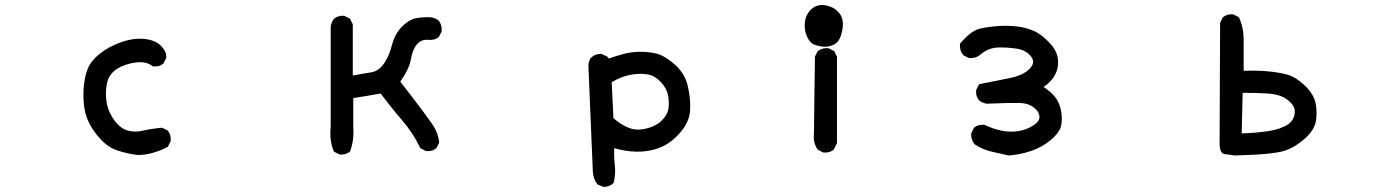

<svg xmlns="http://www.w3.org/2000/svg" viewBox="-20 -605 5540 764"><path d="M527.8 11.7Q490.2 7.8 446.8 -6.3Q402.8 -20.5 366.2 -67.4Q347.7 -90.3 336.2 -112.8Q324.7 -135.3 319.3 -156.7Q309.6 -199.7 312.5 -248.5Q315.4 -297.4 328.6 -330.1Q341.8 -363.8 378.4 -392.1Q396 -406.2 417 -417.5Q438 -428.7 461.9 -437Q509.8 -454.1 553.2 -450.2Q575.2 -448.2 592 -441.4Q608.9 -434.6 620.1 -422.9Q643.6 -399.9 641.6 -375.5V-374.5L641.1 -373.5L631.3 -354L630.9 -352.5L629.9 -352.1Q622.1 -345.2 612.1 -342.5Q602.1 -339.8 590.3 -340.8H588.4L587.4 -341.8Q561 -361.8 520 -356.4Q498.5 -353.5 480.5 -347.4Q462.4 -341.3 447.3 -332Q432.6 -322.8 423.1 -311Q413.6 -299.3 408.7 -285.2Q399.4 -256.3 402.3 -213.4Q405.3 -170.9 430.2 -133.3Q455.1 -95.7 485.4 -86.4Q516.6 -77.1 548.3 -85Q565.4 -88.9 584 -91.8Q602.5 -94.7 623.5 -96.7H625L626.5 -96.2L646 -86.4L647.5 -85.9L647.9 -85Q661.1 -69.3 659.2 -44.4V-43.5L658.7 -42.5L648.9 -22.9L647.9 -21L646.5 -20Q620.6 -6.3 590.3 2.4Q560.5 11.7 528.3 11.7Z M1330.6 9.3 1311 -0.5 1309.1 -1.5 1308.1 -3.4Q1290 -45.9 1295.9 -101.1V-499V-499.5Q1298.3 -517.1 1309.1 -530.3L1309.6 -530.8Q1325.2 -543.9 1349.1 -542H1350.1L1351.1 -541.5L1370.6 -531.7L1372.6 -530.8L1373 -529.3L1373.5 -528.8L1383.3 -509.3L1383.8 -508.3V-506.8V-304.7Q1428.2 -312 1458 -317.4Q1487.8 -322.8 1507.8 -352.1Q1514.6 -361.8 1520.5 -373.3Q1526.4 -384.8 1531 -397.5Q1535.6 -410.2 1539.1 -424.3Q1544.9 -446.3 1554.4 -464.6Q1564 -482.9 1577.6 -497.1Q1605.5 -525.9 1634.3 -532.2Q1662.6 -538.1 1694.8 -536.1Q1712.4 -533.7 1725.6 -522.9L1726.1 -522.5L1726.6 -522Q1739.3 -504.9 1737.3 -481V-480L1736.8 -479L1727.1 -459.5L1726.6 -458L1725.6 -457.5Q1710 -444.3 1686 -446.3Q1657.7 -449.7 1640.1 -429.7Q1621.6 -408.7 1615.2 -370.1Q1608.4 -330.1 1572.8 -280.3Q1691.4 -127 1707 -100.1Q1723.6 -72.3 1727.5 -39.6V-38.1L1727.1 -36.6L1717.3 -17.1L1716.8 -15.6L1715.8 -15.1Q1708 -8.3 1698 -5.6Q1688 -2.9 1676.3 -3.9H1675.3L1674.3 -4.4L1654.8 -14.2L1652.8 -15.1L1651.9 -17.1Q1623 -76.7 1578.6 -128.4Q1534.7 -179.2 1494.6 -232.9Q1461.4 -227.5 1435.5 -222.7Q1410.6 -218.3 1385.7 -214.8V-98.6Q1389.6 -47.9 1373.5 -3.9L1373 -2.4L1372.1 -1.5Q1356.4 11.7 1332.5 9.8H1331.5Z M2379.4 138.2 2358.9 129.4 2357.4 128.9 2356.4 127.4Q2348.1 116.7 2343.8 103.8Q2339.4 90.8 2338.9 76.2Q2337.9 49.3 2321.3 -344.2V-344.7V-345.2Q2321.8 -353.5 2324.5 -361.3Q2327.1 -369.1 2332 -375.5L2332.5 -376H2333Q2339.8 -383.3 2349.6 -387Q2359.4 -390.6 2371.1 -390.6H2372.1L2373.5 -390.1L2394 -381.3L2395 -380.9L2396 -379.9L2402.3 -372.1Q2436.5 -383.8 2465.8 -391.6Q2497.6 -399.4 2531.5 -398.9Q2565.4 -398.4 2594.7 -391.1Q2605 -388.2 2616.2 -382.6Q2627.4 -377 2639.4 -368.7Q2651.4 -360.4 2664.6 -348.6Q2704.6 -314 2716.8 -263.2Q2728.5 -213.4 2726.1 -167Q2723.6 -119.6 2686 -76.7Q2648.9 -34.2 2604.5 -17.1Q2560.5 0 2511.2 -1.5Q2465.8 -2.9 2424.3 -15.6Q2422.4 16.6 2426.3 49.8Q2430.7 88.4 2421.9 121.6L2421.4 123L2419.9 124Q2413.1 131.3 2403.3 135Q2393.6 138.7 2381.8 138.7H2380.9ZM2606.4 -118.7Q2621.6 -132.8 2629.6 -146Q2637.7 -159.2 2639.6 -171.9Q2641.1 -180.7 2641.4 -189.5Q2641.6 -198.2 2640.9 -207.5Q2640.1 -216.8 2638.2 -226.1Q2633.3 -252.9 2609.9 -278.3Q2586.9 -303.2 2559.1 -308.6Q2551.8 -310.1 2543.9 -310.8Q2536.1 -311.5 2527.6 -311.3Q2519 -311 2509.8 -310.3Q2500.5 -309.6 2490.7 -307.6Q2452.6 -301.3 2414.1 -277.8L2420.9 -134.8Q2478.5 -85.9 2523.9 -89.4Q2570.8 -92.8 2606.4 -118.7Z M3255.4 1.5 3235.8 -8.3 3234.4 -9.3 3233.4 -10.3Q3214.8 -37.1 3218.8 -72.8L3222.7 -377.9V-379.4L3223.1 -380.4L3232.9 -399.9L3233.9 -401.4L3234.9 -402.3Q3252 -415 3275.9 -413.1H3276.9L3277.8 -412.6L3297.4 -402.8L3299.3 -401.9L3300.3 -399.9L3310.1 -380.4L3310.5 -379.4V-377.9V-37.1V-35.6L3310.1 -34.7L3298.3 -11.2L3297.9 -9.8L3296.9 -9.3Q3281.2 3.9 3257.3 2H3256.3ZM3259.3 -418.9Q3256.3 -419.4 3253.4 -419.7Q3250.5 -419.9 3247.8 -420.4Q3245.1 -420.9 3242.4 -421.4Q3239.7 -421.9 3237.3 -422.4Q3234.9 -422.9 3232.2 -423.6Q3229.5 -424.3 3227.1 -425Q3224.6 -425.8 3222.2 -426.8Q3212.9 -429.7 3205.1 -438Q3197.3 -446.3 3191.4 -459Q3179.7 -484.4 3182.6 -515.6Q3186 -547.9 3209 -568.8Q3232.4 -590.3 3266.6 -583.5Q3273.4 -582 3279.5 -580.1Q3285.6 -578.1 3291.3 -575.4Q3296.9 -572.8 3301.8 -569.3Q3306.6 -565.9 3311 -561.8Q3315.4 -557.6 3319.3 -553.2Q3339.4 -528.8 3332 -487.3Q3324.7 -445.8 3305.7 -432.1Q3287.1 -418.9 3259.8 -418.9Z M3993.7 13.7Q3958.5 5.9 3924.3 -2Q3889.2 -10.3 3858.9 -30.3L3858.4 -30.8L3857.9 -31.2Q3842.8 -49.8 3844.7 -73.7V-74.7L3845.2 -75.7L3855 -95.2L3855.5 -96.7L3856.4 -97.2Q3872.1 -110.4 3896 -108.4H3897L3897.9 -107.9Q3910.6 -102.1 3923.6 -97.2Q3936.5 -92.3 3949.7 -88.9Q3976.6 -81.1 4004.9 -81.1Q4033.2 -81.1 4060.5 -90.3Q4069.8 -93.8 4077.6 -97.7Q4085.4 -101.6 4092 -106Q4098.6 -110.4 4104.5 -115.7Q4119.6 -129.9 4115.2 -147Q4113.3 -156.2 4107.2 -164.3Q4101.1 -172.4 4090.3 -179.7Q4083.5 -184.6 4075.2 -188Q4066.9 -191.4 4057.1 -193.1Q4047.4 -194.8 4036.1 -195.3Q4001 -196.3 3907.2 -192.4H3906.7Q3889.2 -194.8 3876 -205.6L3875.5 -206.1Q3868.7 -213.9 3866 -223.9Q3863.3 -233.9 3864.3 -245.6V-246.6L3864.7 -247.6L3874.5 -267.1L3876 -270L3878.9 -270.5L3996.1 -293.9Q4052.7 -305.2 4077.6 -332Q4089.8 -345.2 4090.8 -356.7Q4091.8 -368.2 4082.5 -380.4Q4072.3 -393.1 4058.6 -400.6Q4044.9 -408.2 4027.3 -411.1Q3990.7 -417 3951.2 -416Q3932.1 -415.5 3913.8 -408Q3895.5 -400.4 3877.9 -385.3H3877.4V-384.8Q3860.4 -372.1 3836.4 -374H3835.4L3834.5 -374.5L3814.9 -384.3L3814 -384.8L3813 -385.7Q3797.9 -403.3 3799.8 -429.2V-431.2L3801.3 -432.6Q3811.5 -444.8 3821.5 -454.6Q3831.5 -464.4 3841.3 -471.9Q3851.1 -479.5 3860.6 -484.1Q3870.1 -488.8 3879.4 -491.2Q3914.1 -499 3954.1 -501.5Q3974.1 -502.9 3992.9 -502.2Q4011.7 -501.5 4029.8 -499.5Q4047.4 -497.1 4064 -492.4Q4080.6 -487.8 4096.2 -481Q4111.8 -473.6 4128.2 -460.7Q4144.5 -447.8 4161.6 -428.7Q4196.8 -389.6 4189 -339.4Q4181.6 -293 4132.8 -258.8Q4146 -250 4156.7 -241Q4167.5 -231.9 4175.3 -222.7Q4193.8 -201.2 4201.2 -169.4Q4208 -137.7 4203.1 -108.4Q4197.8 -78.1 4161.1 -47.9Q4125 -18.1 4083 -4.4Q4041 9.8 3995.6 13.7H3994.6Z M4892.6 13.7Q4869.1 9.8 4854 8.3Q4833 6.3 4833 -35.2L4835 -512.7V-514.2L4835.4 -515.1L4845.2 -534.7L4845.7 -536.1L4846.7 -536.6Q4862.3 -549.8 4886.2 -547.9H4887.2L4888.2 -547.4L4907.7 -537.6L4909.7 -536.6L4910.6 -534.7Q4928.7 -494.6 4928.7 -446.3V-323.2Q4955.6 -324.2 4979 -323.7Q5002.4 -323.2 5024.4 -321.3Q5036.1 -320.3 5046.6 -318.8Q5057.1 -317.4 5067.1 -315.7Q5077.1 -314 5086.4 -312Q5095.7 -310.1 5104 -307.6Q5121.6 -302.2 5138.7 -291.3Q5155.8 -280.3 5172.9 -263.9Q5189.9 -247.6 5200.4 -230.2Q5210.9 -212.9 5214.8 -195.3Q5221.7 -161.1 5216.8 -126Q5211.4 -89.8 5174.8 -55.7Q5156.7 -39.1 5136.7 -26.6Q5116.7 -14.2 5094.7 -6.3Q5050.8 9.8 4893.6 13.7H4893.1ZM5086.9 -100.1Q5110.4 -109.4 5122.1 -127Q5133.8 -144 5131.8 -166Q5131.3 -169.4 5130.6 -172.9Q5129.9 -176.3 5128.2 -179.7Q5126.5 -183.1 5124 -186.8Q5121.6 -190.4 5118.4 -193.8Q5115.2 -197.3 5111.3 -200.9Q5107.4 -204.6 5103 -208Q5075.2 -229.5 5024.4 -232.9Q4975.6 -236.3 4924.8 -235.4L4920.9 -74.2Q5045.4 -78.6 5085.9 -100.1H5086.4Z"/></svg>

Font: NaikaiFont
Style: SemiBold
Weight: 600
Version: Version 1.89